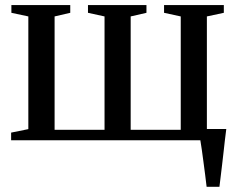

<svg xmlns="http://www.w3.org/2000/svg" viewBox="-20 -542 918 742"><path d="M778.5 180Q776 158.5 772.8 133.2Q769.5 108 766.2 83Q763 58 759.8 35.8Q756.5 13.5 754 -1.5L720.5 -43.5H854.5Q852 -23.5 849.2 -1Q846.5 21.5 844 45.5Q841.5 69.5 838.5 93.2Q835.5 117 833 139Q830.5 161 828 180ZM23 0V-29.5L89.5 -43V-478.5L24 -492.5V-522.5H251.5V-492.5L191 -478.5V-40.5H384V-478.5L320 -492.5V-522.5H546V-492.5L485 -478.5V-40.5H678.5V-478.5L614 -492.5V-522.5H845V-492.5L779.5 -478.5V-43L846 -29.5V0Z"/></svg>

Font: Merriweather 96pt
Style: Regular
Weight: 400
Version: Version 2.100